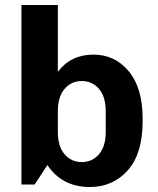

<svg xmlns="http://www.w3.org/2000/svg" viewBox="-20 -740 635 770"><path d="M355 -521Q441 -521 496.5 -454Q552 -387 552 -264V-253Q552 -124 492.5 -57Q433 10 340 10Q229 10 170 -78L119 0H66V-720H212V-452Q264 -521 355 -521ZM212 -294V-211Q212 -153 239 -121.5Q266 -90 308 -90Q350 -90 377 -121.5Q404 -153 404 -211V-294Q404 -352 377 -383.5Q350 -415 308 -415Q266 -415 239 -383.5Q212 -352 212 -294Z"/></svg>

Font: Chivo
Style: Bold
Weight: 700
Designer: Hector Gatti
Foundry: Omnibus-Type
Version: Version 1.007;PS 001.007;hotconv 1.0.88;makeotf.lib2.5.64775